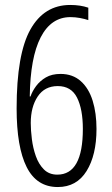

<svg xmlns="http://www.w3.org/2000/svg" viewBox="-20 -742 452 774"><path d="M47 -305Q47 -524 102.5 -623Q158 -722 263 -722Q304 -722 336 -711V-661Q321 -666 302 -669.5Q283 -673 264 -673Q186 -673 144 -591.5Q102 -510 100 -353H103Q110 -374 125.5 -395Q141 -416 165 -430Q189 -444 224 -444Q273 -444 305.5 -415Q338 -386 353.5 -336Q369 -286 369 -222Q369 -117 329 -52.5Q289 12 213 12Q128 12 87.5 -68.5Q47 -149 47 -305ZM211 -38Q314 -38 314 -222Q314 -302 290.5 -348.5Q267 -395 213 -395Q160 -395 132 -353Q104 -311 104 -246Q104 -217 108.5 -181Q113 -145 124.5 -112.5Q136 -80 157 -59Q178 -38 211 -38Z"/></svg>

Font: Noto Sans Ethiopic ExtraCondensed Light
Style: Regular
Weight: 300
Width: 2
Designer: Monotype Design Team
Foundry: Monotype Imaging Inc.
Version: Version 2.102; ttfautohint (v1.8.4.7-5d5b)